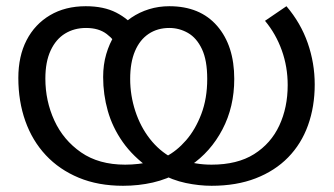

<svg xmlns="http://www.w3.org/2000/svg" viewBox="-20 -586 1075 618"><path d="M661 12Q621 12 578 3Q535 -6 493 -29Q487 -32 477.5 -36Q468 -40 463 -43Q408 -82 375 -129Q342 -176 327 -229Q312 -282 312 -338Q312 -378 322 -412Q332 -446 349 -473L356 -484Q376 -511 402.5 -529Q429 -547 460 -556.5Q491 -566 525 -566Q624 -566 679 -502.5Q734 -439 734 -332Q734 -242 696 -169.5Q658 -97 593 -53Q585 -47 577.5 -42.5Q570 -38 560 -33Q518 -9 472 1.5Q426 12 376 12Q296 12 233.5 -14Q171 -40 127.5 -86.5Q84 -133 61.5 -196.5Q39 -260 39 -335Q39 -405 65.5 -456.5Q92 -508 141 -537Q190 -566 256 -566Q314 -566 354 -545.5Q394 -525 421 -490L362 -431Q349 -457 323.5 -476.5Q298 -496 257 -496Q219 -496 189.5 -478Q160 -460 143 -423.5Q126 -387 126 -333Q126 -261 155 -198Q184 -135 241 -95.5Q298 -56 383 -56Q404 -56 426 -58.5Q448 -61 469 -66Q480 -70 492 -74Q504 -78 514 -82Q549 -100 579 -134.5Q609 -169 628 -219Q647 -269 647 -332Q647 -392 630 -428Q613 -464 585 -480Q557 -496 525 -496Q487 -496 458.5 -477Q430 -458 414.5 -421.5Q399 -385 399 -332Q399 -279 415.5 -228.5Q432 -178 462.5 -139Q493 -100 534 -78Q544 -74 552 -73.5Q560 -73 570 -69Q587 -64 611 -60Q635 -56 661 -56Q744 -56 798 -90Q852 -124 879 -182Q906 -240 906 -312Q906 -371 887 -424Q868 -477 833 -519L902 -566Q948 -512 970.5 -447.5Q993 -383 993 -314Q993 -243 971.5 -183Q950 -123 907.5 -79.5Q865 -36 803 -12Q741 12 661 12Z"/></svg>

Font: lmalayalam05
Style: Book
Weight: 400
Designer: Jelle Bosma - Monotype Design Team
Foundry: Monotype Imaging Inc.
Version: Version 2.003